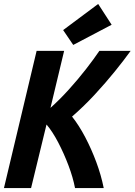

<svg xmlns="http://www.w3.org/2000/svg" viewBox="-27 -950 680 970"><path d="M-7 0 158 -693H297L228 -405Q275 -447 321.5 -498.5Q368 -550 408 -601.5Q448 -653 475 -693H633Q600 -647 553.5 -589.5Q507 -532 452 -472.5Q397 -413 337 -361Q372 -317 403.5 -257Q435 -197 459.5 -131Q484 -65 497 0H352Q342 -53 319 -114Q296 -175 267 -230.5Q238 -286 208 -321L130 0ZM343 -723 292 -798 469 -930 537 -825Z"/></svg>

Font: Ubuntu Sans Mono
Style: Italic
Weight: 400
Italic angle: -13.5°
Monospace: yes
Designer: Dalton Maag Ltd
Foundry: Dalton Maag Ltd
Version: Version 1.006